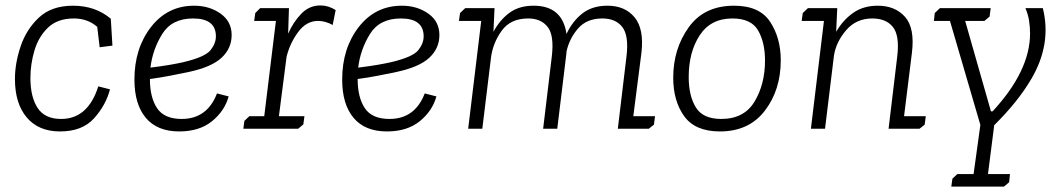

<svg xmlns="http://www.w3.org/2000/svg" viewBox="-20 -474 3909 707"><path d="M252 -406Q192 -406 157 -372.5Q122 -339 107 -288.5Q92 -238 92 -187Q92 -117 118.5 -76.5Q145 -36 205 -36Q304 -36 342 -156L385 -145Q370 -87 326.5 -38.5Q283 10 201 10Q122 10 78.5 -41.5Q35 -93 35 -183Q35 -241 56 -303.5Q77 -366 123.5 -409.5Q170 -453 249 -453Q331 -453 388 -405L394 -306L347 -300L338 -375Q303 -406 252 -406Z M649 -36Q743 -36 779 -130L822 -119Q807 -65 760.5 -27.5Q714 10 640 10Q559 10 517 -40Q475 -90 475 -181Q475 -296 536 -374.5Q597 -453 695 -453Q751 -453 792 -424Q833 -395 833 -345Q833 -296 796 -261.5Q759 -227 675 -209Q642 -202 605.5 -195Q569 -188 532 -183Q532 -115 558.5 -75.5Q585 -36 649 -36ZM655 -245Q735 -264 755 -289Q775 -314 775 -340Q775 -406 691 -406Q613 -406 577.5 -349Q542 -292 534 -225Q574 -230 603.5 -235Q633 -240 655 -245Z M1097 -16 1078 0H876L880 -29L898 -46H953L996 -397H916L920 -426L938 -444H1044L1041 -350Q1060 -393 1089.5 -423.5Q1119 -454 1160 -454Q1189 -454 1216 -437L1205 -382Q1178 -397 1151 -397Q1108 -397 1077.5 -355.5Q1047 -314 1035 -264V-263L1007 -46H1101Z M1414 -36Q1508 -36 1544 -130L1587 -119Q1572 -65 1525.5 -27.5Q1479 10 1405 10Q1324 10 1282 -40Q1240 -90 1240 -181Q1240 -296 1301 -374.5Q1362 -453 1460 -453Q1516 -453 1557 -424Q1598 -395 1598 -345Q1598 -296 1561 -261.5Q1524 -227 1440 -209Q1407 -202 1370.5 -195Q1334 -188 1297 -183Q1297 -115 1323.5 -75.5Q1350 -36 1414 -36ZM1420 -245Q1500 -264 1520 -289Q1540 -314 1540 -340Q1540 -406 1456 -406Q1378 -406 1342.5 -349Q1307 -292 1299 -225Q1339 -230 1368.5 -235Q1398 -240 1420 -245Z M2066 -280 2032 0H1980L2012 -267Q2021 -344 1996.5 -375Q1972 -406 1925 -406Q1860 -406 1827.5 -361Q1795 -316 1788 -262L1756 0H1704L1752 -397H1670L1674 -426L1693 -444H1801L1797 -357Q1820 -400 1855.5 -426.5Q1891 -453 1945 -453Q2051 -453 2066 -349Q2088 -396 2124.5 -424.5Q2161 -453 2217 -453Q2281 -453 2316.5 -410.5Q2352 -368 2342 -280L2312 -46H2392L2388 -15L2369 0H2255L2287 -267Q2296 -343 2271.5 -374.5Q2247 -406 2198 -406Q2140 -406 2108 -368.5Q2076 -331 2066 -284Z M2459 -188Q2459 -294 2516 -373.5Q2573 -453 2683 -453Q2777 -453 2816 -393.5Q2855 -334 2855 -252Q2855 -143 2796.5 -66.5Q2738 10 2631 10Q2540 10 2499.5 -46Q2459 -102 2459 -188ZM2516 -190Q2516 -122 2542 -79Q2568 -36 2636 -36Q2720 -36 2758.5 -100Q2797 -164 2797 -251Q2797 -318 2771.5 -362Q2746 -406 2677 -406Q2597 -406 2556.5 -344Q2516 -282 2516 -190Z M2955 -444H3063L3059 -357Q3084 -400 3121.5 -426.5Q3159 -453 3212 -453Q3276 -453 3312.5 -412Q3349 -371 3338 -280L3309 -46H3389L3385 -15L3366 0H3252L3284 -267Q3293 -343 3268 -374.5Q3243 -406 3192 -406Q3133 -406 3096 -363Q3059 -320 3051 -270L3050 -262L3018 0H2966L3014 -397H2932L2936 -426Z M3629 -64H3635Q3773 -213 3773 -351Q3773 -374 3769.5 -397Q3766 -420 3756 -444H3820Q3853 -312 3778 -184Q3729 -100 3641 -13L3618 167H3699L3696 197L3677 213H3483L3487 184L3505 167H3565L3590 -14L3478 -397H3419L3422 -426L3441 -444H3628L3624 -413L3605 -397H3534Z"/></svg>

Font: Zilla Slab Light
Style: Italic
Weight: 300
Italic angle: -6°
Designer: Typotheque.com
Foundry: Typotheque type foundry
Version: Version 1.1; 2017; ttfautohint (v1.6)